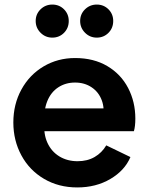

<svg xmlns="http://www.w3.org/2000/svg" viewBox="-20 -810 652 842"><path d="M38.5 -273Q38.5 -352.8 73.9 -417.4Q109.2 -482 171.2 -518.8Q233.2 -555.5 309.2 -555.5Q390.8 -555.5 450.5 -520.2Q510.2 -485 541.9 -424.1Q573.5 -363.2 573.5 -290Q573.5 -256 567.2 -234.5H147.2V-334.5H492.8L430.5 -288Q440 -332.8 426.6 -369.4Q413.2 -406 382 -427Q350.8 -448 309.2 -448Q267.5 -448 235.4 -426.9Q203.2 -405.8 187.2 -366Q171.2 -326.2 174.8 -272Q170.5 -222 188 -183.8Q205.5 -145.5 240.2 -124.2Q275 -103 320.2 -103Q363.2 -103 395.1 -121.6Q427 -140.2 446 -172.5L552 -121.2Q526.8 -62 463.8 -25Q400.8 12 318.8 12Q237.2 12 173.2 -25.6Q109.2 -63.2 73.9 -128.5Q38.5 -193.8 38.5 -273ZM136.5 -718Q136.5 -748.3 157.9 -769.2Q179.2 -790 209.5 -790Q239.8 -790 260.7 -769.2Q281.5 -748.3 281.5 -718Q281.5 -687 260.7 -666Q239.8 -645 209.5 -645Q179.2 -645 157.9 -666.4Q136.5 -687.8 136.5 -718ZM331.5 -718Q331.5 -748.3 352.9 -769.2Q374.2 -790 404.5 -790Q434.8 -790 455.7 -769.2Q476.5 -748.3 476.5 -718Q476.5 -687 455.7 -666Q434.8 -645 404.5 -645Q374.2 -645 352.9 -666.4Q331.5 -687.8 331.5 -718Z"/></svg>

Font: Trafiko Sans Variable
Style: Regular
Weight: 400
Designer: Gumpita Rahayu / Trafiko
Foundry: Tokotype / Trafiko
Version: Version 0.001;FEAKit 1.0